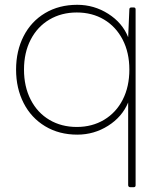

<svg xmlns="http://www.w3.org/2000/svg" viewBox="-20 -537 678 800"><path d="M528 -506H537Q545 -506 545 -498V235Q545 243 537 243H523Q515 243 514 235V-110Q489 -50 430.5 -13Q372 24 302 24Q226 24 168 -11Q110 -46 78.5 -107.5Q47 -169 47 -247Q47 -325 78.5 -386.5Q110 -448 168 -482.5Q226 -517 302 -517Q372 -517 431 -479.5Q490 -442 514 -382L519 -498Q519 -506 528 -506ZM519 -247Q519 -318 491 -372Q463 -426 413.5 -455.5Q364 -485 300 -485Q236 -485 186 -455.5Q136 -426 108 -372Q80 -318 80 -247Q80 -176 108 -121.5Q136 -67 186 -37.5Q236 -8 300 -8Q364 -8 414 -38Q464 -68 491.5 -122Q519 -176 519 -247Z"/></svg>

Font: LINE Seed JP_TTF Thin
Style: Regular
Weight: 250
Designer: LY Corporation & Fontrix & Fontworks
Version: Version 1.008